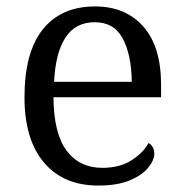

<svg xmlns="http://www.w3.org/2000/svg" viewBox="-20 -566 570 596"><path d="M285 10Q177 10 116.5 -61.5Q56 -133 56 -264Q56 -404 113 -475Q170 -546 275 -546Q370 -546 425 -483.5Q480 -421 480 -303V-264H146Q147 -151 187 -98Q227 -45 298 -45Q351 -45 387.5 -68Q424 -91 441 -122Q449 -118 454 -109.5Q459 -101 459 -89Q459 -69 440 -45.5Q421 -22 382.5 -6Q344 10 285 10ZM389 -312Q388 -396 361 -446.5Q334 -497 274 -497Q214 -497 183 -449Q152 -401 148 -312Z"/></svg>

Font: Noto Serif Hentaigana
Style: Regular
Weight: 400
Designer: Kazuhiro Yamada
Foundry: nipponia
Version: Version 1.000; ttfautohint (v1.8.4.7-5d5b)